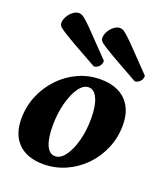

<svg xmlns="http://www.w3.org/2000/svg" viewBox="-136 -814 778 916"><g transform="rotate(20 252.5 -356.0)"><path d="M192 12Q110 12 65 -32Q20 -76 20 -156Q20 -219 43 -274Q66 -329 106.5 -371.5Q147 -414 199.5 -438Q252 -462 312 -462Q395 -462 440.5 -417.5Q486 -373 486 -292Q486 -230 463 -175Q440 -120 399.5 -78Q359 -36 305.5 -12Q252 12 192 12ZM232 -43Q259 -43 282 -74Q305 -105 319 -157Q333 -209 333 -271Q333 -335 316.5 -371Q300 -407 272 -407Q245 -407 222.5 -375.5Q200 -344 186 -291Q172 -238 172 -176Q172 -112 187.5 -77.5Q203 -43 232 -43ZM259 -509Q181 -552 137 -577.5Q93 -603 73 -616Q53 -629 48 -636Q43 -643 43 -650Q43 -667 52.5 -684Q62 -701 77 -712.5Q92 -724 107 -724Q116 -724 124.5 -719.5Q133 -715 150.5 -699Q168 -683 202 -647.5Q236 -612 296 -550Q296 -531 284 -520Q272 -509 259 -509ZM467 -509Q389 -552 345 -577.5Q301 -603 281 -616Q261 -629 256 -636Q251 -643 251 -650Q251 -667 260.5 -684Q270 -701 285 -712.5Q300 -724 315 -724Q324 -724 332.5 -719.5Q341 -715 358.5 -699Q376 -683 410 -647.5Q444 -612 504 -550Q504 -531 492 -520Q480 -509 467 -509Z"/></g></svg>

Font: Petrona ExtraBold
Style: Italic
Weight: 800
Italic angle: -9°
Designer: Ringo R. Seeber
Foundry: Ringo R. Seeber
Version: Version 2.001; ttfautohint (v1.8.3)